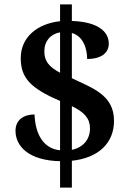

<svg xmlns="http://www.w3.org/2000/svg" viewBox="-20 -780 599 879"><path d="M255 -42V79H309V-44C431 -57 502 -125 502 -227C502 -346 402 -377 309 -422V-629C362 -614 379 -556 379 -510C444 -510 478 -538 478 -580C478 -636 428 -680 309 -684V-760H255V-683C148 -671 75 -608 75 -514C75 -426 116 -377 255 -318V-92C181 -99 142 -162 138 -256C91 -256 51 -233 51 -181C51 -111 111 -45 255 -42ZM255 -632V-447C202 -475 183 -502 183 -545C183 -592 211 -624 255 -632ZM309 -94V-294C367 -266 392 -237 392 -192C392 -143 362 -105 309 -94Z"/></svg>

Font: Noto Serif Oriya SemiBold
Style: Regular
Weight: 600
Designer: David Williams
Foundry: Google LLC, David Williams
Version: Version 1.051